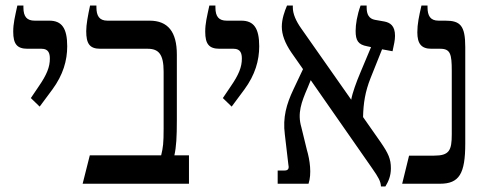

<svg xmlns="http://www.w3.org/2000/svg" viewBox="-20 -667 1757 697"><path d="M124 -280 170 -342C209 -395 224 -447 224 -499C224 -565 204 -592 159 -592H106C78 -592 65 -606 65 -640V-647H43C34 -605 28 -582 28 -552C28 -507 42 -490 80 -490H131C157 -490 161 -472 161 -454C161 -424 150 -396 121 -354L92 -311Z M280 0H666V-103H613C620 -134 622 -170 622 -230V-469C622 -551 590 -592 523 -592H370C340 -592 330 -610 330 -641V-647H307C299 -610 293 -578 293 -554C293 -509 305 -490 344 -490H516C556 -490 574 -470 574 -407V-200C574 -147 572 -132 565 -103H306Z M821 -280 867 -342C906 -395 921 -447 921 -499C921 -565 901 -592 856 -592H803C775 -592 762 -606 762 -640V-647H740C731 -605 725 -582 725 -552C725 -507 739 -490 777 -490H828C854 -490 858 -472 858 -454C858 -424 847 -396 818 -354L789 -311Z M988 0H1100C1112 -36 1105 -86 1094 -123L1074 -205C1059 -256 1074 -296 1097 -349L1108 -376L1331 -56C1354 -23 1362 -9 1363 10H1379C1390 -8 1399 -28 1399 -56C1399 -90 1390 -110 1361 -152L1298 -242C1299 -293 1306 -335 1325 -383L1367 -488L1405 -481C1410 -505 1414 -520 1414 -537C1414 -574 1396 -585 1375 -589L1341 -595C1320 -599 1311 -614 1311 -640V-647H1289C1276 -611 1271 -578 1271 -555C1271 -520 1280 -505 1313 -499L1327 -496L1288 -403C1274 -370 1259 -329 1255 -305L1074 -563C1054 -591 1043 -617 1043 -640V-647H1022C1013 -626 1003 -598 1003 -570C1003 -542 1014 -511 1038 -476L1080 -416L1045 -342C1020 -289 1006 -241 1014 -179L1027 -68C1030 -55 1026 -48 1013 -48H988Z M1440 0H1577C1647 0 1669 -36 1669 -146V-496C1669 -574 1651 -592 1597 -592H1572C1542 -592 1532 -610 1532 -641V-647H1510C1501 -608 1495 -580 1495 -550C1495 -509 1509 -490 1546 -490H1578C1615 -490 1620 -471 1620 -410V-179C1620 -121 1611 -102 1556 -102H1465Z"/></svg>

Font: Noto Serif Hebrew Condensed Medium
Style: Regular
Weight: 500
Width: 3
Designer: Monotype Design Team
Foundry: Monotype Imaging Inc.
Version: Version 2.004